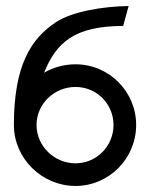

<svg xmlns="http://www.w3.org/2000/svg" viewBox="-20 -605 494 636"><path d="M406 -585C319 -584 218 -566 166 -532C82 -477 26 -387 26 -191C26 -80 119 11 230 11C341 11 431 -80 431 -191C431 -302 341 -392 230 -392C193 -392 156 -382 126 -364C166 -464 227 -519 388 -519ZM101 -191C101 -261 160 -317 230 -317C300 -317 356 -261 356 -191C356 -121 300 -64 230 -64C160 -64 101 -121 101 -191Z"/></svg>

Font: Charger
Style: Regular
Weight: 400
Designer: Jasper
Foundry: Cannot Into Space Fonts
Version: Version 0.98